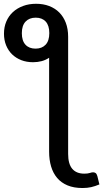

<svg xmlns="http://www.w3.org/2000/svg" viewBox="-76 -786 532 989"><path d="M107 -535.5Q140 -535.5 159 -555.8Q178 -576 178 -615.5Q178 -654.5 159.5 -674.8Q141 -695 108 -695Q75 -695 55.8 -674.8Q36.5 -654.5 36.5 -615Q36.5 -576 55.2 -555.8Q74 -535.5 107 -535.5ZM436 164Q413.5 173.5 393.5 178Q373.5 182.5 349 182.5Q304.5 182.5 272 169Q239.5 155.5 218.5 130.8Q197.5 106 187.2 71.5Q177 37 177 -4.5V-488.5Q160 -477 139 -471.2Q118 -465.5 94 -465.5Q61 -465.5 33.5 -476.2Q6 -487 -13.8 -506.2Q-33.5 -525.5 -44.5 -552.5Q-55.5 -579.5 -55.5 -612.5Q-55.5 -647 -43.5 -675.2Q-31.5 -703.5 -9.5 -723.8Q12.5 -744 42.8 -755.2Q73 -766.5 110 -766.5Q147 -766.5 177.2 -755Q207.5 -743.5 229.2 -721.8Q251 -700 263 -668.5Q275 -637 275 -596.5V7Q275 58.5 296.2 83.5Q317.5 108.5 358 108.5Q376.5 108.5 386.5 105Q396.5 101.5 403.5 101.5Q410.5 101.5 416.2 105.2Q422 109 425.5 121Z"/></svg>

Font: Lato 2
Style: Regular
Weight: 500
Designer: Lukasz Dziedzic with Adam Twardoch and Botio Nikoltchev
Foundry: tyPoland Lukasz Dziedzic
Version: Version 2.015; 2015-08-06; http://www.latofonts.com/